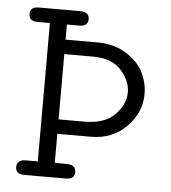

<svg xmlns="http://www.w3.org/2000/svg" viewBox="-47 -654 620 698"><g transform="rotate(5 262.5 -305.5)"><path d="M35.2 -25.9Q35.2 -52.7 67.9 -53.2H111.8V-558.1H67.9Q34.7 -558.1 35.2 -585Q35.2 -610.8 66.9 -610.8H217.8Q251 -610.8 251 -584Q251 -558.1 217.8 -558.1H173.8V-502.9H289.1Q353 -502.9 397.5 -473.9Q441.9 -444.8 459.5 -407.5Q477.1 -370.1 477.1 -331.1Q477.1 -263.2 426 -211.2Q375 -159.2 295.9 -159.2H173.8V-53.2H214.8Q251 -53.2 251 -25.9Q251 0 217.8 0H66.9Q35.2 0 35.2 -25.9ZM173.8 -211.9H268.1Q341.3 -211.9 378.7 -249.5Q416 -287.1 416 -331.1Q416 -374 381.6 -412.1Q347.2 -450.2 278.8 -450.2H173.8Z"/></g></svg>

Font: CMU Typewriter Text
Style: Light
Weight: 200
Version: Version 0.7.0